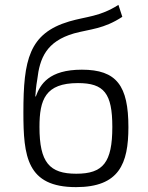

<svg xmlns="http://www.w3.org/2000/svg" viewBox="-20 -756 609 788"><path d="M466 -736C389 -687 336 -689 264 -668C99 -619 76 -510 76 -295C76 -114 90 12 292 12C469 12 507 -84 507 -234C507 -404 459 -470 316 -470C181 -470 145 -410 127 -360H125C126 -377 128 -402 133 -430C143 -517 170 -586 284 -619C351 -637 406 -637 482 -687ZM300 -415C407 -415 441 -373 441 -235C441 -89 403 -43 293 -43C183 -43 142 -89 142 -235C142 -347 166 -415 300 -415Z"/></svg>

Font: SnT
Style: Regular
Weight: 300
Designer: Natanael Gama
Version: Version 1.001;PS 001.001;hotconv 1.0.70;makeotf.lib2.5.58329